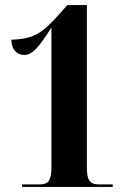

<svg xmlns="http://www.w3.org/2000/svg" viewBox="-20 -738 501 758"><path d="M67 0H425V-10H370C331 -10 323 -32 323 -77V-718H246L214 -682C143 -602 110 -585 25 -581C25 -541 48 -521 76 -521C108 -521 133 -551 183 -629V-77C183 -25 170 -10 137 -10H67Z"/></svg>

Font: Noto Serif Display Condensed Extra
Style: Regular
Weight: 800
Width: 3
Designer: Monotype Design Team
Foundry: Monotype Imaging Inc.
Version: Version 1.900